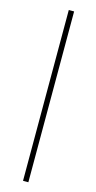

<svg xmlns="http://www.w3.org/2000/svg" viewBox="-130 -747 458 915"><g transform="rotate(15 99.0 -289.5)"><path d="M114.7 -710.9V131.8H88.4V-710.9Z"/></g></svg>

Font: Vazirmatn UI Thin
Style: Regular
Weight: 100
Designer: Saber Rastikerdar
Foundry: Saber Rastikerdar
Version: Version 33.003